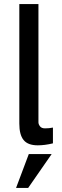

<svg xmlns="http://www.w3.org/2000/svg" viewBox="-20 -710 307 951"><path d="M167 9.8Q118.2 9.8 96.9 -16.4Q75.7 -42.5 75.7 -97.7V-689.9H170.4V-104Q170.4 -94.7 178 -84.5Q185.5 -74.2 203.1 -74.2Q223.6 -74.2 242.2 -78.1V0Q202.1 9.8 167 9.8ZM59.6 220.7 122.6 53.2H235.8L119.6 220.7Z"/></svg>

Font: HK Grotesk Medium
Style: Regular
Weight: 500
Designer: Alfredo Marco Pradil and Stefan Peev
Foundry: Hanken Design Co.
Version: Version 1.045;PS 001.045;hotconv 1.0.88;makeotf.lib2.5.64775